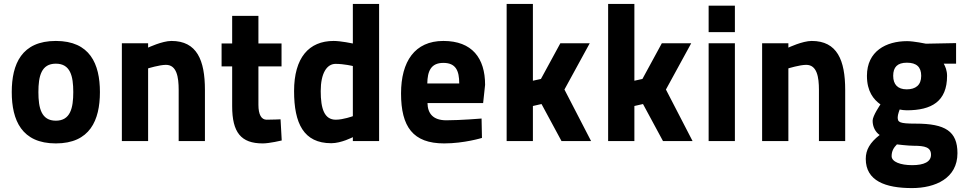

<svg xmlns="http://www.w3.org/2000/svg" viewBox="-20 -720 4937 980"><path d="M265 -511C91 -511 40 -394 40 -250C40 -106 91 12 265 12C439 12 490 -106 490 -250C490 -394 439 -511 265 -511ZM265 -104C191 -104 176 -168 176 -250C176 -332 191 -395 265 -395C339 -395 354 -332 354 -250C354 -168 339 -104 265 -104Z M736 0V-371C736 -371 794 -389 827 -389C882 -389 892 -327 892 -261V0H1026V-261C1026 -413 985 -511 855 -511C808 -511 736 -477 736 -477V-499H602V0Z M1417 -381V-498H1299V-639H1165V-498H1111V-381H1165V-178C1165 -44 1210 12 1321 12C1356 12 1418 -3 1418 -3L1412 -111C1412 -111 1369 -109 1341 -109C1314 -109 1299 -135 1299 -185V-381Z M1915 -700H1781V-498C1781 -498 1720 -511 1683 -511C1557 -511 1481 -426 1481 -255C1481 -90 1530 11 1671 11C1722 11 1781 -20 1781 -20V0H1915ZM1694 -109C1636 -109 1617 -164 1617 -255C1617 -346 1648 -394 1693 -394C1736 -394 1781 -383 1781 -383V-127C1781 -127 1732 -109 1694 -109Z M2258 -106C2190 -106 2163 -141 2162 -194H2446L2456 -287C2456 -423 2390 -511 2243 -511C2097 -511 2027 -406 2027 -243C2027 -73 2088 12 2247 12C2349 12 2440 -16 2440 -16L2438 -115C2438 -115 2330 -106 2258 -106ZM2161 -294C2162 -356 2179 -399 2243 -399C2306 -399 2324 -360 2324 -294Z M2700 0V-179L2744 -189L2846 0H2997L2861 -263L2990 -499H2840L2741 -317L2700 -308V-700H2566V0Z M3218 0V-179L3262 -189L3364 0H3515L3379 -263L3508 -499H3358L3259 -317L3218 -308V-700H3084V0Z M3597 0H3731V-499H3597ZM3597 -556H3731V-691H3597Z M4004 0V-371C4004 -371 4062 -389 4095 -389C4150 -389 4160 -327 4160 -261V0H4294V-261C4294 -413 4253 -511 4123 -511C4076 -511 4004 -477 4004 -477V-499H3870V0Z M4635 240C4754 240 4867 190 4867 62C4867 -50 4805 -89 4654 -89C4569 -89 4562 -96 4562 -122C4562 -135 4572 -161 4572 -161C4581 -159 4597 -157 4608 -157C4735 -157 4814 -202 4814 -333C4814 -360 4805 -381 4797 -395H4860V-500L4706 -497C4706 -497 4644 -510 4610 -510C4503 -510 4405 -459 4405 -333C4405 -253 4439 -212 4474 -187C4474 -187 4434 -129 4434 -104C4434 -73 4448 -46 4470 -31C4420 8 4399 45 4399 91C4399 203 4499 240 4635 240ZM4643 24C4702 24 4732 32 4732 70C4732 106 4696 123 4636 123C4576 123 4531 106 4531 77C4531 52 4541 34 4558 17C4558 17 4615 24 4643 24ZM4608 -264C4562 -264 4539 -289 4539 -333C4539 -377 4560 -400 4609 -400C4658 -400 4682 -378 4682 -333C4682 -285 4653 -264 4608 -264Z"/></svg>

Font: TitilliumMaps29L
Style: 999 wt
Weight: 900
Designer: Campivisivi
Foundry: Accademia di Belle Arti di Urbino and students of MA course of Visual design